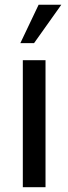

<svg xmlns="http://www.w3.org/2000/svg" viewBox="-20 -781 285 801"><path d="M235.8 -761.2 122.1 -601.1H64.9L141.1 -761.2ZM169.9 0H75.2V-529.8H169.9Z"/></svg>

Font: Aurulent Sans
Style: Regular
Weight: 400
Version: Version 2007.05.04